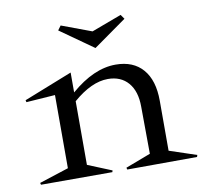

<svg xmlns="http://www.w3.org/2000/svg" viewBox="-72 -698 829 776"><g transform="rotate(-10 342.5 -310.0)"><path d="M35.2 -338.9 33.2 -347.2 231.9 -425.8V-344.2Q326.2 -425.8 416 -425.8Q488.3 -425.8 527.6 -380.4Q566.9 -335 566.9 -251V-45.9L678.2 -8.8L675.8 -1L389.2 0L387.2 -7.8L490.2 -46.9L488.8 -240.2Q488.8 -303.7 458.5 -338.9Q428.2 -374 375 -374Q308.1 -374 231.9 -308.1V-46.9L330.1 -6.8L328.1 0H35.2L33.2 -7.8L153.8 -46.9V-347.2ZM211.9 -602.1 225.1 -620.1 348.1 -574.2 471.2 -620.1 483.9 -602.1 348.1 -505.9Z"/></g></svg>

Font: Halibut
Style: Regular
Weight: 400
Designer: Matteo Maggi
Foundry: Collletttivo
Version: Version 3.080 | FøM Fix